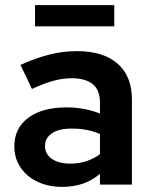

<svg xmlns="http://www.w3.org/2000/svg" viewBox="-20 -722 593 751"><path d="M36 0ZM222 9Q182 9 148 -2.5Q114 -14 89 -35Q64 -56 50 -85Q36 -114 36 -149Q36 -221 91 -261.5Q146 -302 240 -302Q309 -302 371 -278V-321Q371 -370 342.5 -393Q314 -416 260 -416Q226 -416 189 -406Q152 -396 105 -374Q94 -398 82.5 -421.5Q71 -445 60 -468Q117 -494 171 -508Q225 -522 281 -522Q384 -522 440 -473Q496 -424 496 -333V0H371V-42Q339 -15 302.5 -3Q266 9 222 9ZM156 -152Q156 -119 183 -100.5Q210 -82 255 -82Q321 -82 371 -119V-198Q321 -219 265 -219H259Q210 -219 183 -200.5Q156 -182 156 -152ZM427 -702V-619H117V-702Z"/></svg>

Font: Rosa Sans SemiBold
Style: Regular
Weight: 600
Designer: Pentagram / MCKL
Foundry: Pentagram / MCKL
Version: Version 1.005;September 16, 2019;FontCreator 11.5.0.2425 64-